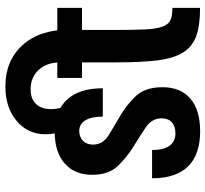

<svg xmlns="http://www.w3.org/2000/svg" viewBox="-46 -738 794 743"><g transform="rotate(-90 351.5 -367.0)"><path d="M385 -135.9Q385 -203 350.4 -239.1Q315.9 -275.3 273.9 -299.5Q232 -323.7 197.4 -345.4Q162.9 -367 162.9 -404.6Q162.9 -429 177.8 -443.4Q192.7 -457.9 214.9 -457.9Q242.1 -457.9 256.5 -434.8Q270.9 -411.7 271.4 -366.7H380.9Q380.9 -457.3 337.1 -505Q293.4 -552.7 210.3 -552.7Q133.9 -552.7 89.9 -514.1Q46 -475.6 46 -407.6Q46 -344.3 80.2 -308.6Q114.4 -273 155.3 -248Q196.1 -223 230.4 -199.9Q264.6 -176.7 264.6 -138.6Q264.6 -113.3 248.9 -99.4Q233.3 -85.6 206.9 -85.6Q175.1 -85.6 158.6 -108.4Q142 -131.1 142 -176H32.6Q32.6 -84 78.4 -37Q124.3 10 214.3 10Q296.6 10 340.8 -27.7Q385 -65.4 385 -135.9ZM421 -542.7V-447.1H481.1V-314.4Q481.1 -217.7 488.9 -155.2Q496.6 -92.7 519.5 -56Q542.4 -19.3 583.8 -4.8Q625.1 9.7 692.1 9.7V-97.3Q662.1 -97.3 645.1 -104.9Q628 -112.4 619.4 -136.1Q610.7 -159.9 608.6 -203.4Q606.6 -246.9 606.6 -318.7V-447.1H692.1V-542.7ZM316.6 -501.7Q308.7 -517.1 304.4 -532.9Q300.1 -548.6 300.1 -566.3Q300.1 -604.4 320.2 -625.2Q340.3 -646 376.7 -646Q422.9 -646 452 -614.9Q481.1 -583.7 481.1 -529.3L608 -495Q608 -610.7 547.9 -677.2Q487.7 -743.7 388.1 -743.7Q306.3 -743.7 254.6 -700.1Q202.9 -656.4 202.9 -588.3Q202.9 -566.1 208.3 -544.5Q213.7 -522.9 224.6 -501.7Z"/></g></svg>

Font: Secuela Black
Style: Regular
Weight: 900
Designer: Fernando Haro
Foundry: deFharo
Version: Version 1.704